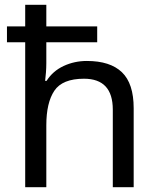

<svg xmlns="http://www.w3.org/2000/svg" viewBox="-20 -780 658 800"><path d="M173 -760V-670H385V-604H173V-517Q173 -498 171.5 -478.5Q170 -459 168 -443H174Q200 -484 245 -505Q290 -526 342 -526Q439 -526 488 -479Q537 -432 537 -329V0H450V-323Q450 -452 330 -452Q240 -452 206.5 -402Q173 -352 173 -258V0H85V-604H9V-670H85V-760Z"/></svg>

Font: Noto Sans Bassa Vah
Style: Regular
Weight: 400
Designer: Monotype Design Team
Foundry: Monotype Imaging Inc.
Version: Version 2.002